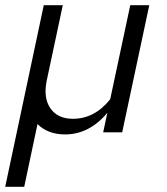

<svg xmlns="http://www.w3.org/2000/svg" viewBox="-20 -508 640 737"><path d="M0 209 148 -488H221L159 -197Q146 -131 174 -91.5Q202 -52 260 -52Q343 -52 403 -127L480 -488H553L449 0H376L392 -75Q358 -34 317 -13Q276 8 230 8Q196 8 169 -2.5Q142 -13 124 -32L73 209Z"/></svg>

Font: Red Hat Mono
Style: Italic
Weight: 400
Italic angle: -12°
Monospace: yes
Designer: Pentagram, MCKL
Foundry: MCKL
Version: Version 1.030